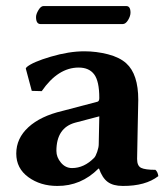

<svg xmlns="http://www.w3.org/2000/svg" viewBox="-20 -610 556 640"><path d="M389.2 -529.8H115.2Q100.1 -529.8 100.1 -553.2Q100.1 -563 108.2 -576.4Q116.2 -589.8 125 -589.8H400.9Q415 -589.8 415 -567.9Q415 -556.6 407 -543.2Q398.9 -529.8 389.2 -529.8ZM311 -222.2 231 -201.2Q168 -184.1 168 -106.9Q168 -85.9 183.1 -67.9Q198.2 -49.8 220.2 -49.8Q260.3 -49.8 293.9 -84Q298.8 -88.9 304 -104Q309.1 -119.1 309.1 -128.9ZM437 -80.1Q437 -57.1 450.4 -50.5Q463.9 -43.9 498 -43.9Q505.9 -37.1 507.8 -22.9Q464.8 10.3 389.2 9.8Q356.9 9.8 338.9 -3.7Q320.8 -17.1 310.1 -47.9H308.1Q250 10.3 170.9 9.8Q114.7 9.8 74.5 -19.5Q34.2 -48.8 34.2 -98.1Q34.2 -148.9 74.7 -186Q115.2 -223.1 188 -240.2L305.2 -271Q311 -272.9 311 -283.2Q311 -339.4 293.9 -362.1Q276.9 -384.8 242.2 -384.8Q173.3 -384.8 119.1 -306.2L85.9 -307.1L65.9 -381.8L68.8 -386.2Q88.9 -403.3 149.4 -421.1Q210 -439 261.2 -439Q301.3 -439 340.1 -429Q378.9 -418.9 400.9 -398.9Q440.9 -362.8 440.9 -276.9Q440.9 -273.9 439 -185.5Q437 -97.2 437 -80.1Z"/></svg>

Font: Linux Biolinum O
Style: Bold
Weight: 700
Designer: Philipp H. Poll
Foundry: Philipp H. Poll
Version: Version 1.3.2